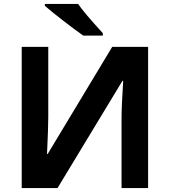

<svg xmlns="http://www.w3.org/2000/svg" viewBox="-20 -951 863 971"><path d="M89.8 -713.9H224.1V-359.4Q224.1 -305.2 217.8 -172.4H221.2L547.4 -713.9H729V0H594.7V-348.1Q594.7 -416 603 -542H599.1L271 0H89.8ZM207 -921.4V-931.2H375Q403.3 -888.7 500 -783.2V-771H400.9Q359.4 -800.3 300.5 -845.7Q241.7 -891.1 207 -921.4Z"/></svg>

Font: Viking Open Sans
Style: Bold
Weight: 700
Foundry: Ascender Corporation
Version: Version 2.001